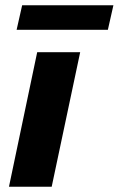

<svg xmlns="http://www.w3.org/2000/svg" viewBox="-20 -708 450 728"><path d="M14 0 121 -510H284L176 0ZM43 -595 64 -688H410L389 -595Z"/></svg>

Font: Saira
Style: Bold Italic
Weight: 700
Italic angle: -12°
Designer: Hector Gatti with collaboration of the Omnibus-Type team
Foundry: Omnibus-Type
Version: Version 1.100; ttfautohint (v1.8.3)